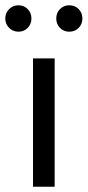

<svg xmlns="http://www.w3.org/2000/svg" viewBox="-43 -707 332 727"><path d="M82 0V-486H164V0ZM27 -587Q6 -587 -8.5 -601.5Q-23 -616 -23 -637Q-23 -658 -8.5 -672.5Q6 -687 27 -687Q48 -687 62 -672.5Q76 -658 76 -637Q76 -616 62 -601.5Q48 -587 27 -587ZM219 -587Q198 -587 184 -601.5Q170 -616 170 -637Q170 -658 184 -672.5Q198 -687 219 -687Q241 -687 255 -672.5Q269 -658 269 -637Q269 -616 255 -601.5Q241 -587 219 -587Z"/></svg>

Font: Source Sans 3 ExtraLight
Style: Regular
Weight: 400
Version: Version 3.052;hotconv 1.1.0;makeotfexe 2.6.0